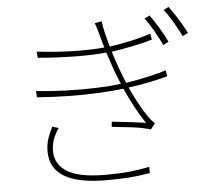

<svg xmlns="http://www.w3.org/2000/svg" viewBox="-57 -884 1114 983"><g transform="rotate(-5 500.0 -392.0)"><path d="M744 -785Q761 -762 786 -721Q811 -680 829 -643L801 -628Q786 -660 762.5 -701.5Q739 -743 717 -772ZM844 -820Q856 -805 872 -781Q888 -757 904 -730Q920 -703 932 -679L904 -665Q888 -697 864.5 -737.5Q841 -778 818 -807ZM230 -252Q212 -225 201.5 -198Q191 -171 191 -136Q191 -68 252 -30Q313 8 449 8Q518 8 569 3Q620 -2 675 -13V19Q623 28 570.5 32Q518 36 451 36Q163 36 163 -136Q163 -173 172.5 -201.5Q182 -230 198 -261ZM481 -705Q477 -722 471.5 -739.5Q466 -757 461 -770L497 -777Q500 -749 508.5 -714Q517 -679 527 -644Q581 -652 637 -664Q693 -676 739 -692L745 -661Q702 -648 645.5 -636.5Q589 -625 535 -617Q543 -592 550.5 -569Q558 -546 565 -527L594 -452Q654 -461 711 -474Q768 -487 802 -498L807 -467Q771 -457 718.5 -446Q666 -435 605 -427Q623 -387 644.5 -346.5Q666 -306 693 -267Q699 -258 707 -249.5Q715 -241 723 -233L700 -203Q658 -216 604 -222.5Q550 -229 501 -234L504 -260Q553 -255 603 -249Q653 -243 678 -239Q650 -280 624.5 -327.5Q599 -375 578 -423Q518 -416 444.5 -412.5Q371 -409 291.5 -410.5Q212 -412 133 -418L131 -450Q208 -442 287 -439.5Q366 -437 438.5 -439.5Q511 -442 567 -449L540 -517Q531 -541 523 -566Q515 -591 507 -615Q434 -608 341 -609.5Q248 -611 155 -619L152 -651Q244 -640 335 -637.5Q426 -635 499 -642Z"/></g></svg>

Font: Source Han Sans SC ExtraLight
Style: Regular
Weight: 250
Designer: Ryoko NISHIZUKA 西塚涼子 (kana, bopomofo & ideographs); Paul D. Hunt (Latin, Greek & Cyrillic); Sandoll Communications 산돌커뮤니
Foundry: Adobe
Version: Version 2.004;hotconv 1.0.118;makeotfexe 2.5.65603